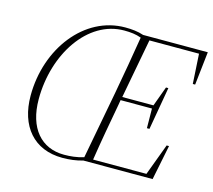

<svg xmlns="http://www.w3.org/2000/svg" viewBox="-101 -810 1051 946"><g transform="rotate(15 425.0 -336.5)"><path d="M105 -236C105 -465 239 -671 425 -671C458 -671 485 -668 512 -658C496 -559 479 -461 461 -363L396 -17C361 -6 327 -3 296 -3C180 -3 105 -87 105 -236ZM657 -235H670L708 -453H696L659 -352H500L557 -656H810L819 -504H831L850 -674H520C491 -684 459 -687 426 -687C218 -687 62 -482 62 -242C62 -87 146 14 292 14C328 14 362 10 396 0H749L785 -178H773L713 -17H441C456 -115 474 -213 492 -311L496 -335H656Z"/></g></svg>

Font: Source Serif 4 Display Light
Style: Italic
Weight: 300
Italic angle: -12°
Designer: Frank Grießhammer
Foundry: Adobe Systems Incorporated
Version: Version 4.004;hotconv 1.0.117;makeotfexe 2.5.65602